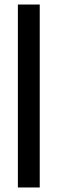

<svg xmlns="http://www.w3.org/2000/svg" viewBox="-20 -828 254 848"><path d="M59 0V-808H155.5V0Z"/></svg>

Font: Encode Sans Condensed Condensed Medium
Style: Regular
Weight: 500
Width: 3
Designer: Multiple Designers
Foundry: Impallari Type
Version: Version 3.000; ttfautohint (v1.8.3) -l 8 -r 50 -G 200 -x 14 